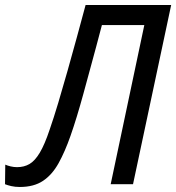

<svg xmlns="http://www.w3.org/2000/svg" viewBox="-50 -734 702 765"><path d="M29 11Q10 11 -5 7.5Q-20 4 -30 0L-29 -78Q-20 -74 -7.5 -71Q5 -68 18 -68Q46 -68 67.5 -80.5Q89 -93 108.5 -125.5Q128 -158 148 -218Q164 -264 182 -324Q200 -384 219 -451.5Q238 -519 256.5 -586.5Q275 -654 291 -714H632L480 0H391L525 -634H356Q346 -595 333.5 -549Q321 -503 308 -455Q295 -407 282 -359.5Q269 -312 256 -269.5Q243 -227 231 -193Q209 -130 183.5 -84Q158 -38 121.5 -13.5Q85 11 29 11Z"/></svg>

Font: Noto Sans Display
Style: Italic
Weight: 400
Italic angle: -12°
Designer: Monotype Design Team
Foundry: Monotype Imaging Inc.
Version: Version 2.003